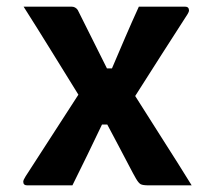

<svg xmlns="http://www.w3.org/2000/svg" viewBox="-20 -558 640 578"><path d="M51 -538H195Q207 -538 214 -528Q236 -484 258 -440Q280 -396 302 -352H317Q337 -399 357 -445.5Q377 -492 398 -538H537Q549 -538 549 -526Q549 -523 545 -516Q506 -455 466 -393Q426 -331 387 -269Q429 -202 472 -135Q515 -68 557 0H428Q410 0 403.5 -3.5Q397 -7 389 -21Q382 -33 368.5 -59Q355 -85 337.5 -118Q320 -151 303 -183H287Q265 -137 243 -91.5Q221 -46 198 0H62Q50 0 50 -11Q50 -16 57 -27L216 -273Q175 -339 134 -405.5Q93 -472 51 -538Z"/></svg>

Font: Recursive Sn Lnr St
Style: Bold
Weight: 700
Version: Version 1.079;hotconv 1.0.112;makeotfexe 2.5.65598; ttfautoh